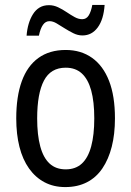

<svg xmlns="http://www.w3.org/2000/svg" viewBox="-20 -750 533 780"><path d="M447 -269Q447 -205 434 -154Q421 -103 396 -66Q371 -29 333 -9.5Q295 10 245 10Q198 10 161 -9.5Q124 -29 98 -65.5Q72 -102 59 -153.5Q46 -205 46 -269Q46 -358 68.5 -420Q91 -482 136 -514.5Q181 -547 247 -547Q309 -547 354 -515Q399 -483 423 -421.5Q447 -360 447 -269ZM131 -269Q131 -202 143.5 -155.5Q156 -109 181.5 -85.5Q207 -62 247 -62Q287 -62 312.5 -85.5Q338 -109 350.5 -155.5Q363 -202 363 -269Q363 -337 350.5 -382.5Q338 -428 312.5 -451.5Q287 -475 247 -475Q186 -475 158.5 -422.5Q131 -370 131 -269ZM88 -605Q90 -631 96.5 -653Q103 -675 114 -692.5Q125 -710 141 -719.5Q157 -729 179 -729Q198 -729 216 -720.5Q234 -712 251 -700.5Q268 -689 283.5 -680.5Q299 -672 314 -672Q331 -672 340.5 -687.5Q350 -703 355 -730H405Q401 -671 377 -638.5Q353 -606 315 -606Q296 -606 278 -615Q260 -624 242.5 -635Q225 -646 210 -655Q195 -664 181 -664Q165 -664 154.5 -649Q144 -634 138 -605Z"/></svg>

Font: Noto Sans Condensed
Style: Regular
Weight: 400
Width: 3
Version: Version 2.013